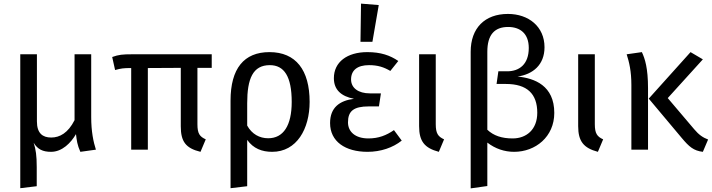

<svg xmlns="http://www.w3.org/2000/svg" viewBox="-20 -827 3933 1061"><path d="M92 213 183 202V96C183 33 178 -1 166 -38C188 -2 216 12 262 12C324 12 372 -38 400 -86V-85C404 -51 407 -26 424 12L510 0C496 -43 484 -101 484 -180V-527H392V-163C356 -92 310 -67 263 -67C216 -67 184 -90 184 -156V-527H92Z M616 -440C649 -449 662 -451 705 -451V0H797V-451L979 -452V-129C979 -45 1006 -8 1088 12L1117 -57C1084 -72 1071 -88 1071 -140V-452H1150V-527H707C658 -527 636 -525 600 -512Z M1254 213 1346 202V-54C1380 -6 1428 12 1484 12C1620 12 1691 -115 1691 -264C1691 -440 1615 -539 1469 -539C1328 -539 1254 -448 1254 -271ZM1471 -467C1550 -467 1592 -405 1592 -264C1592 -133 1546 -63 1462 -63C1414 -63 1372 -86 1346 -133V-256C1346 -392 1377 -467 1471 -467Z M1804 -147C1804 -45 1888 12 2011 12C2084 12 2151 -11 2200 -50L2157 -108C2115 -79 2072 -62 2016 -62C1943 -62 1903 -99 1903 -151C1903 -213 1934 -239 2018 -239H2074L2085 -311H2024C1960 -311 1920 -341 1920 -388C1920 -439 1955 -467 2019 -467C2068 -467 2101 -456 2137 -435L2181 -490C2136 -521 2084 -539 2010 -539C1898 -539 1825 -484 1825 -395C1825 -331 1865 -295 1936 -281C1857 -271 1804 -233 1804 -147ZM2038 -596 2073 -799 1975 -807 1972 -596Z M2296 -527V-130C2296 -46 2326 -9 2405 12L2434 -57C2401 -72 2388 -89 2388 -141V-527Z M2673 201V-39C2717 -5 2768 12 2821 12C2939 12 3043 -71 3043 -203C3043 -354 2934 -395 2840 -404C2924 -416 2989 -468 2989 -566C2989 -680 2901 -750 2787 -750C2659 -750 2581 -672 2581 -541V214ZM2788 -678C2854 -678 2902 -642 2902 -562C2902 -471 2849 -433 2783 -433H2734L2724 -363H2776C2892 -363 2949 -309 2949 -204C2949 -110 2888 -62 2813 -62C2753 -62 2708 -77 2673 -110V-541C2673 -634 2712 -678 2788 -678Z M3175 -527V-130C3175 -46 3205 -9 3284 12L3313 -57C3280 -72 3267 -89 3267 -141V-527Z M3565 -282 3747 -65C3788 -16 3813 6 3864 12L3893 -56C3864 -67 3842 -82 3816 -113L3670 -285L3864 -499L3796 -539ZM3443 -527C3457 -483 3469 -434 3469 -357V0H3561V-339C3561 -451 3544 -503 3527 -539Z"/></svg>

Font: FiraGO Unicode
Style: Regular
Weight: 400
Designer: bBox Type
Foundry: bBox Type GmbH
Version: Version 1.001;PS 001.001;hotconv 1.0.88;makeotf.lib2.5.64775